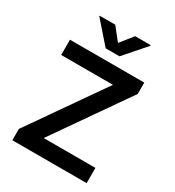

<svg xmlns="http://www.w3.org/2000/svg" viewBox="-221 -1078 1096 1205"><g transform="rotate(30 326.5 -475.5)"><path d="M58.2 0V-82L431.1 -616.8H56.1V-727.3H594.5V-645.2L221.9 -110.4H596.6V0ZM255 -951 327.1 -860.1 399.1 -951H511.7V-946L377.5 -792.6H277L142.4 -946V-951Z"/></g></svg>

Font: InterMG SemiBold
Style: Regular
Weight: 600
Designer: Rasmus Andersson
Foundry: rsms
Version: Version 3.019;December 26, 2023;FontCreator 15.0.0.2955 64-b